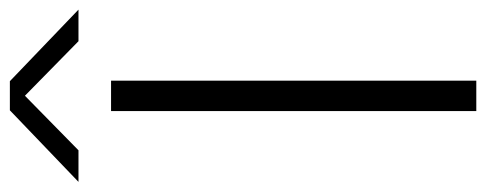

<svg xmlns="http://www.w3.org/2000/svg" viewBox="-360 -667 985 389"><g transform="rotate(-90 132.5 -472.5)"><path d="M102 0V-740H163.5V0ZM-41.5 -806 103.5 -945H162.5L307.5 -806H243.5L133 -914.5L22.5 -806Z"/></g></svg>

Font: Encode Sans Expanded Light
Style: Regular
Weight: 300
Width: 7
Designer: Multiple Designers
Foundry: Impallari Type
Version: Version 3.000; ttfautohint (v1.8.3) -l 8 -r 50 -G 200 -x 14 